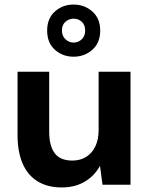

<svg xmlns="http://www.w3.org/2000/svg" viewBox="-20 -811 658 843"><path d="M251 12Q189 12 145.5 -14.5Q102 -41 79.5 -92.5Q57 -144 57 -219V-496H196V-232Q196 -171 220 -138.5Q244 -106 298 -106Q332 -106 358 -122Q384 -138 398.5 -168Q413 -198 413 -240V-496H553V0H430L419 -83Q396 -40 353 -14Q310 12 251 12ZM303 -562Q255 -562 221 -592.5Q187 -623 187 -677Q187 -730 221 -760.5Q255 -791 303 -791Q351 -791 385.5 -760.5Q420 -730 420 -677Q420 -623 385.5 -592.5Q351 -562 303 -562ZM303 -624Q324 -624 339 -638.5Q354 -653 354 -677Q354 -701 339.5 -715Q325 -729 303 -729Q283 -729 267.5 -715.5Q252 -702 252 -677Q252 -653 267.5 -638.5Q283 -624 303 -624Z"/></svg>

Font: DM Sans 24pt ExtraBold
Style: Regular
Weight: 800
Designer: Colophon Foundry, Jonny Pinhorn
Foundry: Colophon Foundry
Version: Version 4.004;gftools[0.9.30]